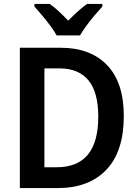

<svg xmlns="http://www.w3.org/2000/svg" viewBox="-20 -957 702 977"><path d="M610 -367Q610 -186 521 -93Q432 0 274 0H81V-714H289Q440 -714 525 -625.5Q610 -537 610 -367ZM480 -363Q480 -489 429.5 -549Q379 -609 283 -609H206V-106H269Q480 -106 480 -363ZM268 -777Q256 -799 236 -826Q216 -853 194 -879Q172 -905 155 -924V-937H233Q256 -921 279.5 -899Q303 -877 327 -852Q353 -878 375.5 -898.5Q398 -919 423 -937H501V-924Q484 -905 462 -879.5Q440 -854 420 -826.5Q400 -799 387 -777Z"/></svg>

Font: Noto Sans Georgian SemiCondensed SemiBold
Style: Regular
Weight: 600
Width: 4
Designer: Monotype Design Team, Akaki Razmadze
Foundry: Google LLC
Version: Version 2.005; ttfautohint (v1.8.4.7-5d5b)